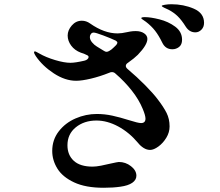

<svg xmlns="http://www.w3.org/2000/svg" viewBox="-20 -864 1040 908"><path d="M945 -756Q945 -736 932.5 -723.5Q920 -711 904 -711Q876 -711 859 -737Q839 -769 820.5 -787Q802 -805 777 -818Q768 -822 756.5 -827.5Q745 -833 745 -836Q745 -839 760 -841.5Q775 -844 790 -844Q848 -844 896.5 -823Q945 -802 945 -756ZM841 -676Q841 -653 827 -642Q813 -631 795 -631Q762 -631 747 -663Q731 -696 713.5 -718.5Q696 -741 670 -761Q663 -766 655.5 -771Q648 -776 648 -778Q648 -783 665 -783Q692 -783 734 -772.5Q776 -762 808.5 -738Q841 -714 841 -676ZM575 -552Q575 -545 583 -538Q628 -500 666.5 -461Q705 -422 726 -394Q753 -359 767.5 -330.5Q782 -302 782 -266Q782 -238 766.5 -212.5Q751 -187 729 -171Q707 -155 690 -155Q674 -155 659 -164.5Q644 -174 633 -188Q591 -238 539 -266Q487 -294 436 -294Q378 -294 338.5 -262Q299 -230 299 -177Q299 -131 329 -103.5Q359 -76 418 -76Q434 -76 457.5 -80.5Q481 -85 501 -90Q537 -98 542 -98Q574 -98 599.5 -78Q625 -58 625 -33Q625 -13 605.5 0.5Q586 14 549 19Q515 24 470 24Q385 24 330.5 -1.5Q276 -27 251.5 -66.5Q227 -106 227 -150Q227 -203 258 -243Q289 -283 337.5 -304Q386 -325 438 -325Q475 -325 511.5 -317Q548 -309 589 -296Q633 -282 647 -282Q668 -282 668 -303Q668 -318 655 -349Q637 -393 603 -436Q569 -479 526 -516Q519 -523 509 -523Q503 -523 497 -520Q452 -502 409.5 -492Q367 -482 340 -482Q288 -482 234.5 -517Q181 -552 149 -599Q141 -611 141 -617Q141 -621 145 -621Q148 -621 154 -617.5Q160 -614 166 -611Q197 -593 240.5 -580Q284 -567 313 -567Q336 -567 379 -577Q388 -579 393.5 -584Q399 -589 399 -594Q399 -600 392 -603Q377 -611 362 -615Q333 -626 316.5 -648.5Q300 -671 300 -696Q300 -721 319.5 -743.5Q339 -766 367 -766Q388 -766 406 -753Q473 -706 536 -706Q555 -706 581 -712Q585 -713 596.5 -715Q608 -717 622 -717Q646 -717 661.5 -706.5Q677 -696 677 -680Q677 -652 632 -605Q616 -589 585 -567Q575 -561 575 -552ZM469 -625Q477 -619 485 -619Q490 -619 498 -624Q507 -629 515 -637Q517 -639 526 -647.5Q535 -656 535 -663Q535 -667 527 -672Q504 -683 468 -696.5Q432 -710 423 -710Q415 -710 410 -703.5Q405 -697 405 -689Q405 -676 415.5 -663.5Q426 -651 438 -644Q465 -628 469 -625Z"/></svg>

Font: Shippori Mincho B1
Style: Bold
Weight: 700
Designer: FONTDASU
Foundry: FONTDASU / Google Inc. / but / Adobe
Version: Version 3.110; ttfautohint (v1.8.3)